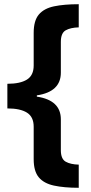

<svg xmlns="http://www.w3.org/2000/svg" viewBox="-20 -734 434 912"><path d="M354 158Q284 158 236 147.5Q188 137 164 108Q140 79 140 22V-132Q140 -179 108 -199Q76 -219 15 -219V-336Q76 -336 108 -356Q140 -376 140 -423V-578Q140 -636 164.5 -665Q189 -694 237 -704Q285 -714 354 -714V-604Q315 -603 292 -590Q269 -577 269 -535V-389Q269 -298 155 -281V-275Q269 -258 269 -167V-21Q269 21 292 34Q315 47 354 48Z"/></svg>

Font: Noto Sans Adlam Unjoined
Style: Bold
Weight: 700
Version: Version 3.001